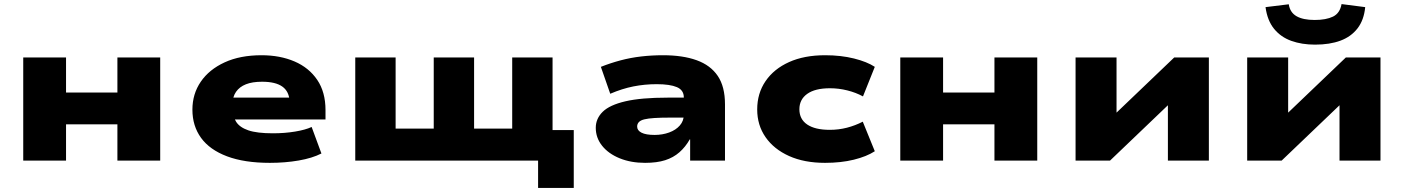

<svg xmlns="http://www.w3.org/2000/svg" viewBox="-20 -788 6887 942"><path d="M94 0V-506H304V-334H556V-506H766V0H556V-178H304V0Z M1304 11Q1179 11 1094 -21Q1009 -53 966.5 -111.5Q924 -170 924 -250Q924 -327 965 -387Q1006 -447 1082 -482Q1158 -517 1263 -517Q1354 -517 1425 -486.5Q1496 -456 1536.5 -396Q1577 -336 1577 -248V-202H1092V-309H1419L1401 -289Q1399 -339 1365.5 -363Q1332 -387 1266 -387Q1218 -387 1186.5 -374.5Q1155 -362 1138 -337.5Q1121 -313 1121 -278V-258Q1121 -218 1138.5 -190.5Q1156 -163 1198.5 -148.5Q1241 -134 1319 -134Q1377 -134 1428 -142.5Q1479 -151 1509 -165L1557 -35Q1512 -12 1445.5 -0.5Q1379 11 1304 11Z M2620 134V0H1723V-506H1921V-157H2108V-506H2306V-157H2493V-506H2691V-150H2795V134Z M3145 11Q3075 11 3020 -11.5Q2965 -34 2934 -73Q2903 -112 2903 -161Q2903 -206 2937 -239.5Q2971 -273 3048.5 -291Q3126 -309 3256 -309H3361V-211H3267Q3222 -211 3191 -209Q3160 -207 3141.5 -202.5Q3123 -198 3114.5 -189Q3106 -180 3106 -167Q3106 -148 3127.5 -137Q3149 -126 3192 -126Q3230 -126 3263 -138Q3296 -150 3315.5 -172.5Q3335 -195 3335 -225V-310Q3335 -346 3301 -360.5Q3267 -375 3202 -375Q3143 -375 3087.5 -364Q3032 -353 2974 -328L2928 -460Q2976 -479 3025 -492Q3074 -505 3126 -511Q3178 -517 3233 -517Q3330 -517 3398 -492.5Q3466 -468 3501.5 -415.5Q3537 -363 3537 -276V0H3366V-104H3364Q3343 -67 3313.5 -41Q3284 -15 3243.5 -2Q3203 11 3145 11Z M4028 11Q3926 11 3851.5 -22.5Q3777 -56 3736 -115Q3695 -174 3695 -251Q3695 -330 3736 -390Q3777 -450 3851.5 -483.5Q3926 -517 4028 -517Q4106 -517 4170 -501Q4234 -485 4272 -460L4214 -315Q4179 -334 4137 -344.5Q4095 -355 4052 -355Q3979 -355 3940.5 -327.5Q3902 -300 3902 -252Q3902 -203 3940.5 -177Q3979 -151 4051 -151Q4095 -151 4135.5 -161.5Q4176 -172 4213 -191L4272 -46Q4232 -20 4169 -4.5Q4106 11 4028 11Z M4397 0V-506H4607V-334H4859V-506H5069V0H4859V-178H4607V0Z M5257 0V-506H5458V-201H5422L5741 -506H5911V0H5710V-306H5746L5426 0Z M6099 0V-506H6300V-201H6264L6583 -506H6753V0H6552V-306H6588L6268 0ZM6432 -569Q6367 -569 6315.5 -587.5Q6264 -606 6231 -646.5Q6198 -687 6189 -753L6303 -767Q6309 -727 6341 -708.5Q6373 -690 6430 -690Q6486 -690 6520 -706.5Q6554 -723 6562 -768L6678 -753Q6672 -690 6640.5 -649Q6609 -608 6556.5 -588.5Q6504 -569 6432 -569Z"/></svg>

Font: Nunito Sans 7pt Expanded Black
Style: Regular
Weight: 900
Width: 7
Designer: Vernon Adams
Foundry: Vernon Adams
Version: Version 3.101;gftools[0.9.27]